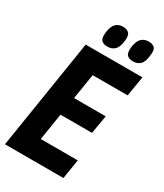

<svg xmlns="http://www.w3.org/2000/svg" viewBox="-221 -975 909 1061"><g transform="rotate(30 233.5 -444.5)"><path d="M-3 0 108 -700H470L449 -573H226L200 -412H402L382 -295H181L154 -124H390L370 0ZM379 -750Q355 -750 342 -763Q329 -776 333 -812Q338 -854 356 -871.5Q374 -889 402 -889Q428 -889 440.5 -875.5Q453 -862 447 -825Q443 -784 425.5 -767Q408 -750 379 -750ZM216 -750Q191 -750 178.5 -763Q166 -776 170 -812Q175 -854 192.5 -871.5Q210 -889 239 -889Q263 -889 276.5 -875.5Q290 -862 285 -825Q280 -783 262 -766.5Q244 -750 216 -750Z"/></g></svg>

Font: Georama SemiCondensed
Style: Bold Italic
Weight: 700
Width: 4
Italic angle: -9°
Designer: Jean-Baptiste Levee
Foundry: Production Type
Version: Version 1.000